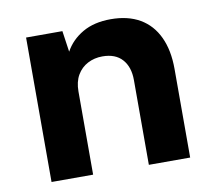

<svg xmlns="http://www.w3.org/2000/svg" viewBox="-65 -607 766 682"><g transform="rotate(-10 318.5 -266.5)"><path d="M68 0V-521H199L210 -445Q232 -485 273.5 -509Q315 -533 375 -533Q437 -533 480 -508Q523 -483 545.5 -435Q568 -387 568 -320V0H419V-306Q419 -353 394.5 -380.5Q370 -408 323 -408Q294 -408 270 -395.5Q246 -383 232 -359Q218 -335 218 -300V0Z"/></g></svg>

Font: DM Sans 10pt Black
Style: Regular
Weight: 900
Version: Version 4.004;gftools[0.9.30]